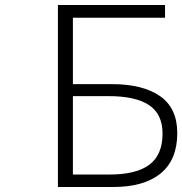

<svg xmlns="http://www.w3.org/2000/svg" viewBox="-20 -749 730 769"><path d="M212 0V-729H641V-678H272V-412H429Q552 -412 621 -364Q690 -316 690 -216Q690 -109 623.5 -54.5Q557 0 433 0ZM272 -50H419Q526 -50 578.5 -89.5Q631 -129 631 -214Q631 -292 577 -328Q523 -364 415 -364H272Z"/></svg>

Font: NotoSansHansLight
Style: Regular
Weight: 300
Designer: Ryoko NISHIZUKA  (kana & ideographs); Paul D. Hunt (Latin, Greek & Cyrillic); Wenlong ZHANG  (bopomofo); Sandoll Communi
Foundry: Adobe Systems Incorporated
Version: Version 1.00;December 8, 2021;FontCreator 13.0.0.2675 64-bit